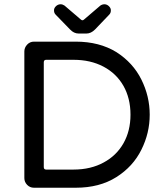

<svg xmlns="http://www.w3.org/2000/svg" viewBox="-20 -907 773 899"><path d="M348 -750Q326 -750 308 -769L241 -838Q233 -846 233 -857Q232 -868 241.5 -877.5Q251 -887 264 -887Q273 -887 282 -881L358 -816Q366 -808 374 -816L450 -881Q459 -887 469 -887Q481 -887 490.5 -877.5Q500 -868 499 -857Q499 -846 491 -838L425 -769Q406 -750 385 -750ZM139 -28Q120 -28 107 -41.5Q94 -55 94 -73V-666Q94 -684 107 -698Q120 -712 139 -712H335Q445 -712 525 -663Q603 -613 642 -534.5Q681 -456 681 -370Q681 -284 642 -206Q603 -127 524.5 -77.5Q446 -28 335 -28ZM196 -113H324Q365 -113 400.5 -121.5Q436 -130 465 -146Q525 -178 558 -236Q591 -294 591 -370Q591 -409 582.5 -443Q574 -477 558 -505Q525 -563 464.5 -595Q404 -627 324 -627H196Q185 -627 185 -615V-125Q185 -113 196 -113Z"/></svg>

Font: Huninn
Style: Regular
Weight: 400
Designer: justfont
Foundry: justfont
Version: Version 1.003